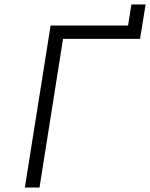

<svg xmlns="http://www.w3.org/2000/svg" viewBox="-20 -845 676 865"><path d="M92 0H158L264 -670H611L636 -825H572L557 -730H208Z"/></svg>

Font: JetBrains Mono ExtraLight
Style: Italic
Weight: 240
Italic angle: -9°
Monospace: yes
Designer: Philipp Nurullin, Konstantin Bulenkov
Foundry: JetBrains
Version: Version 2.305